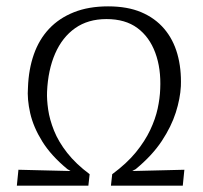

<svg xmlns="http://www.w3.org/2000/svg" viewBox="-20 -584 640 604"><path d="M33 0 38 -50 202 -46 192 -52Q141 -94 113 -139Q85 -184 75 -228Q65 -272 68 -309Q70 -366 86.5 -413Q103 -460 134.5 -493.5Q166 -527 212.5 -545.5Q259 -564 320 -564Q381 -564 424.5 -545.5Q468 -527 496.5 -493.5Q525 -460 538 -414Q551 -368 549 -313Q547 -274 533 -230Q519 -186 489 -140.5Q459 -95 407 -52L396 -46L560 -50L555 0H329L333 -36Q379 -70 407.5 -105Q436 -140 452.5 -175Q469 -210 476 -242.5Q483 -275 484 -304Q487 -368 468.5 -418Q450 -468 412 -496Q374 -524 315 -524Q257 -524 216.5 -495.5Q176 -467 153.5 -415.5Q131 -364 128 -295Q127 -271 131.5 -239.5Q136 -208 150 -173Q164 -138 191.5 -103Q219 -68 262 -36L258 0Z"/></svg>

Font: Alumni Sans
Style: Italic
Weight: 400
Italic angle: -8°
Version: Version 1.016